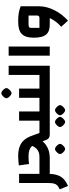

<svg xmlns="http://www.w3.org/2000/svg" viewBox="920 -1702 1061 2942"><g transform="rotate(-90 1451.0 -231.5)"><path d="M257 0V-158H333V0ZM72 279 20 153Q59 135 80 115.5Q101 96 109 64Q117 32 117 -21V-470H257V-21Q257 59 238.5 115.5Q220 172 179.5 211.5Q139 251 72 279ZM333 0V-158Q343 -158 348 -136.5Q353 -115 353 -79Q353 -42 348 -21Q343 0 333 0Z M859 0Q827 0 807.5 -13.5Q788 -27 777 -56L717 -212Q702 -251 678.5 -276.5Q655 -302 619 -313.5Q583 -325 528 -325Q502 -325 472 -324Q442 -323 408 -318L387 -474Q426 -478 461 -481Q496 -484 527 -484Q615 -484 675.5 -461.5Q736 -439 776.5 -392Q817 -345 843 -270L884 -158H941V0ZM333 0V-158H520Q561 -158 591 -170Q621 -182 641.5 -202.5Q662 -223 676 -249Q690 -275 699 -305L830 -261Q809 -190 777 -140Q745 -90 702 -59.5Q659 -29 609 -14.5Q559 0 504 0ZM941 0V-158Q951 -158 956 -136.5Q961 -115 961 -79Q961 -42 956 -21Q951 0 941 0ZM333 0Q323 0 318 -21Q313 -42 313 -79Q313 -115 318 -136.5Q323 -158 333 -158ZM639 236Q625 236 606.5 222.5Q588 209 574.5 190.5Q561 172 561 158Q561 143 574.5 125Q588 107 606 93.5Q624 80 639 80Q654 80 672 93.5Q690 107 703.5 125Q717 143 717 158Q717 172 703 190.5Q689 209 671 222.5Q653 236 639 236Z M1214 0V-158H1291V0ZM941 0V-158H1146L1073 -86V-470H1214V0ZM941 0Q931 0 926 -21Q921 -42 921 -79Q921 -115 926 -136.5Q931 -158 941 -158ZM1291 0V-158Q1301 -158 1306 -136.5Q1311 -115 1311 -79Q1311 -42 1306 -21Q1301 0 1291 0ZM1053 236Q1039 236 1020.5 222.5Q1002 209 988.5 190.5Q975 172 975 158Q975 143 988.5 125Q1002 107 1020 93.5Q1038 80 1053 80Q1068 80 1086 93.5Q1104 107 1117.5 125Q1131 143 1131 158Q1131 172 1117 190.5Q1103 209 1085 222.5Q1067 236 1053 236ZM1233 236Q1219 236 1200.5 222.5Q1182 209 1168.5 190.5Q1155 172 1155 158Q1155 143 1168.5 125Q1182 107 1200 93.5Q1218 80 1233 80Q1248 80 1266 93.5Q1284 107 1297.5 125Q1311 143 1311 158Q1311 172 1297 190.5Q1283 209 1265 222.5Q1247 236 1233 236Z M1564 0V-158H1641V0ZM1291 0V-158H1496L1423 -86V-470H1564V0ZM1291 0Q1281 0 1276 -21Q1271 -42 1271 -79Q1271 -115 1276 -136.5Q1281 -158 1291 -158ZM1641 0V-158Q1651 -158 1656 -136.5Q1661 -115 1661 -79Q1661 -42 1656 -21Q1651 0 1641 0ZM1494 -586Q1480 -586 1461.5 -599.5Q1443 -613 1429.5 -631.5Q1416 -650 1416 -664Q1416 -679 1429.5 -697Q1443 -715 1461 -728.5Q1479 -742 1494 -742Q1509 -742 1527 -728.5Q1545 -715 1558.5 -697Q1572 -679 1572 -664Q1572 -650 1558 -631.5Q1544 -613 1526 -599.5Q1508 -586 1494 -586Z M1641 0V-158H1773V-630H1914V0ZM1641 0Q1631 0 1626 -21Q1621 -42 1621 -79Q1621 -115 1626 -136.5Q1631 -158 1641 -158Z M2068 0V-630H2209V0Z M2546 0Q2493 0 2454.5 -13.5Q2416 -27 2391.5 -56.5Q2367 -86 2355.5 -133.5Q2344 -181 2344 -248Q2344 -311 2358.5 -356.5Q2373 -402 2402 -430Q2431 -458 2478.5 -471Q2526 -484 2592 -484Q2666 -484 2719.5 -475.5Q2773 -467 2825 -446V-158L2748 0ZM2605 279 2511 175Q2549 143 2581 102.5Q2613 62 2636 17.5Q2659 -27 2671.5 -71.5Q2684 -116 2684 -158H2825Q2825 -102 2809 -42.5Q2793 17 2764 74Q2735 131 2694.5 183.5Q2654 236 2605 279ZM2494 -158H2643Q2666 -158 2675 -167Q2684 -176 2684 -199V-325H2550Q2517 -325 2505.5 -316.5Q2494 -308 2494 -283Z"/></g></svg>

Font: Changa
Style: Bold
Weight: 700
Designer: Eduardo Rodriguez Tunni
Foundry: Eduardo Rodriguez Tunni
Version: Version 3.002; ttfautohint (v1.8.2)